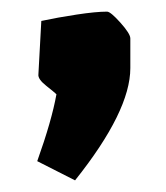

<svg xmlns="http://www.w3.org/2000/svg" viewBox="-20 -157 286 330"><path d="M77 5Q74 2 59.5 -9.5Q45 -21 46 -29L51 -121Q79 -127 112 -132Q145 -137 164 -137Q170 -137 187 -118Q204 -99 204 -91V-40Q204 34 109 153L44 120Q69 50 77 5Z"/></svg>

Font: Grenze ExtraBold
Style: Regular
Weight: 800
Designer: Renata Polastri
Foundry: Omnibus-Type
Version: Version 1.002; ttfautohint (v1.8)